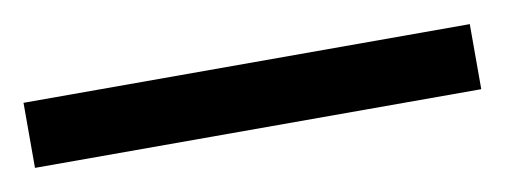

<svg xmlns="http://www.w3.org/2000/svg" viewBox="-39 -61 490 186"><g transform="rotate(-10 205.5 32.0)"><path d="M425 64H-14V0H425Z"/></g></svg>

Font: Open Sauce Two
Style: Regular
Weight: 400
Designer: Alfredo Marco Pradil
Foundry: Creative Sauce Fz LLC
Version: Version 1.477